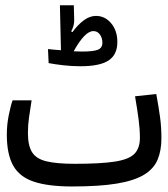

<svg xmlns="http://www.w3.org/2000/svg" viewBox="-20 -692 626 715"><path d="M248.5 2.4Q159.7 2.4 106.2 -15.4Q52.7 -33.2 29.1 -75.4Q5.4 -117.7 5.4 -190.9Q5.4 -227.1 12.5 -262.5Q19.5 -297.9 26.9 -318.4H97.7Q91.8 -280.3 87.9 -253.4Q84 -226.6 84 -196.3Q84 -149.9 99.4 -125.2Q114.7 -100.6 152.8 -91.3Q190.9 -82 258.3 -82Q356 -82 408.4 -90.3Q460.9 -98.6 481 -119.6Q501 -140.6 501 -178.2Q501 -210.9 496.3 -246.3Q491.7 -281.7 482.9 -333.5L562 -341.8Q570.8 -293.9 575.9 -256.6Q581.1 -219.2 581.1 -177.2Q581.1 -131.8 567.1 -97.9Q553.2 -64 517.1 -41.7Q481 -19.5 416 -8.5Q351.1 2.4 248.5 2.4ZM279.8 -445.3Q246.6 -445.3 215.3 -449Q184.1 -452.6 161.1 -457L158.7 -509.3Q167.5 -508.3 180.2 -507.1Q192.9 -505.9 207 -504.9L203.1 -672.4H254.9L256.3 -618.2Q256.8 -596.2 245.1 -575.2L249.5 -572.3Q270.5 -600.6 292.5 -616.7Q314.5 -632.8 337.4 -632.8Q370.6 -632.8 393.8 -605.5Q417 -578.1 417 -535.6Q417 -488.3 384.3 -466.8Q351.6 -445.3 279.8 -445.3ZM254.4 -501Q273.4 -500 284.2 -500Q327.6 -500 344.5 -506.8Q361.3 -513.7 361.3 -532.7Q361.3 -550.3 352.3 -563.2Q343.3 -576.2 327.6 -576.2Q295.9 -576.2 254.4 -501Z"/></svg>

Font: Cascadia Code NF SemiLight
Style: Regular
Weight: 350
Monospace: yes
Designer: Aaron Bell
Foundry: Saja Typeworks
Version: Version 2404.023; ttfautohint (v1.8.4)